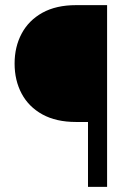

<svg xmlns="http://www.w3.org/2000/svg" viewBox="-20 -731 522 751"><path d="M398.9 0H324.2V-253.9H277.3Q199.7 -253.9 146 -283.4Q92.3 -313 64.7 -364.7Q37.1 -416.5 37.1 -482.4Q37.1 -547.9 64.7 -599.6Q92.3 -651.4 146 -681.2Q199.7 -710.9 277.3 -710.9H398.9Z"/></svg>

Font: Vazirmatn RD UI Light
Style: Regular
Weight: 300
Designer: Saber Rastikerdar
Foundry: Saber Rastikerdar
Version: Version 33.003